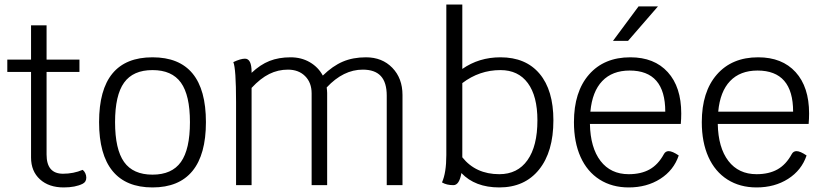

<svg xmlns="http://www.w3.org/2000/svg" viewBox="-20 -811 3604 841"><path d="M358 -33Q358 -14 342 -6Q310 10 259 10Q194 10 155 -25.5Q116 -61 116 -121V-496H12V-550H116V-700H184V-550H328V-496H184V-134Q184 -50 256 -50Q302 -50 342 -67Q349 -62 353.5 -52.5Q358 -43 358 -33Z M414 -276Q414 -560 648 -560Q882 -560 882 -276Q882 -134 823 -62Q764 10 648 10Q532 10 473 -62Q414 -134 414 -276ZM812 -276Q812 -394 772.5 -449Q733 -504 648 -504Q563 -504 523.5 -449Q484 -394 484 -276Q484 -157 523.5 -101.5Q563 -46 648 -46Q733 -46 772.5 -101.5Q812 -157 812 -276Z M1743 -395V0H1674V-392Q1674 -450 1648 -478Q1622 -506 1569 -506Q1484 -506 1411 -428Q1413 -412 1413 -404V0H1345V-402Q1345 -449 1316.5 -477.5Q1288 -506 1241 -506Q1198 -506 1159.5 -487Q1121 -468 1082 -426V0H1014V-363Q1014 -511 1002 -539Q1034 -554 1053 -554Q1082 -554 1082 -496V-492Q1120 -528 1160.5 -544Q1201 -560 1253 -560Q1300 -560 1337 -538.5Q1374 -517 1394 -480Q1437 -522 1481.5 -541Q1526 -560 1583 -560Q1654 -560 1698.5 -514Q1743 -468 1743 -395Z M2404 -284Q2404 -146 2341 -68Q2278 10 2167 10Q2061 10 2001 -53Q1992 0 1966 0Q1936 0 1916 -12Q1935 -54 1935 -132V-791H2005V-509Q2078 -560 2172 -560Q2283 -560 2343.5 -488Q2404 -416 2404 -284ZM2334 -284Q2334 -390 2292 -447Q2250 -504 2172 -504Q2080 -504 2005 -447V-122Q2064 -48 2167 -48Q2247 -48 2290.5 -109.5Q2334 -171 2334 -284Z M2962 -268H2564Q2566 -164 2610.5 -106Q2655 -48 2734 -48Q2788 -48 2825.5 -69Q2863 -90 2888 -136Q2895 -149 2909 -149Q2925 -149 2953 -130Q2931 -65 2872 -27.5Q2813 10 2734 10Q2661 10 2606.5 -24.5Q2552 -59 2523 -123.5Q2494 -188 2494 -276Q2494 -409 2560 -484.5Q2626 -560 2741 -560Q2846 -560 2905 -495Q2964 -430 2964 -314Q2964 -291 2962 -268ZM2894 -322Q2894 -502 2738 -502Q2662 -502 2618 -456Q2574 -410 2566 -322ZM2777 -783H2862L2731 -632H2665Z M3522 -268H3124Q3126 -164 3170.5 -106Q3215 -48 3294 -48Q3348 -48 3385.5 -69Q3423 -90 3448 -136Q3455 -149 3469 -149Q3485 -149 3513 -130Q3491 -65 3432 -27.5Q3373 10 3294 10Q3221 10 3166.5 -24.5Q3112 -59 3083 -123.5Q3054 -188 3054 -276Q3054 -409 3120 -484.5Q3186 -560 3301 -560Q3406 -560 3465 -495Q3524 -430 3524 -314Q3524 -291 3522 -268ZM3454 -322Q3454 -502 3298 -502Q3222 -502 3178 -456Q3134 -410 3126 -322Z"/></svg>

Font: Krub
Style: Regular
Weight: 400
Designer: Ekaluck Peanpanawate
Foundry: Cadson Demak Co.,Ltd.
Version: Version 1.000; ttfautohint (v1.6)